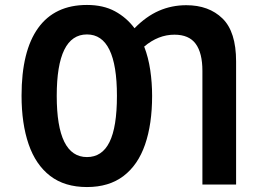

<svg xmlns="http://www.w3.org/2000/svg" viewBox="-20 -745 1040 775"><path d="M331 10Q241 10 182.5 -35Q124 -80 95.5 -163Q67 -246 67 -359Q67 -539 134 -632Q201 -725 331 -725Q397 -725 444 -699.5Q491 -674 523 -631Q570 -679 621.5 -701.5Q673 -724 732 -724Q823 -724 878 -670.5Q933 -617 933 -497V0H797V-459Q797 -531 770 -568Q743 -605 684 -605Q619 -605 562 -557Q579 -513 586.5 -462Q594 -411 594 -358Q594 -244 565.5 -161.5Q537 -79 478.5 -34.5Q420 10 331 10ZM331 -111Q392 -111 422 -171.5Q452 -232 452 -358Q452 -606 331 -606Q209 -606 209 -358Q209 -111 331 -111Z"/></svg>

Font: Noto Sans Mono ExtraCondensed
Style: Bold
Weight: 700
Width: 2
Designer: Monotype Design Team
Foundry: Monotype Imaging Inc.
Version: Version 2.014